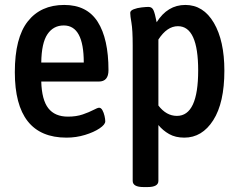

<svg xmlns="http://www.w3.org/2000/svg" viewBox="-20 -550 968 777"><path d="M249 7Q40 7 40 -258Q40 -397 92.5 -463.5Q145 -530 240 -530Q332 -530 375.5 -461.5Q419 -393 419 -266Q419 -220 380 -220H147Q149 -146 175.5 -112Q202 -78 255 -78Q289 -78 315 -87Q341 -96 358 -105Q375 -114 381 -114Q389 -114 394.5 -104Q400 -94 403 -81Q406 -68 406 -59Q406 -46 383 -30.5Q360 -15 324 -4Q288 7 249 7ZM147 -297H319Q319 -447 238 -447Q196 -447 172 -411.5Q148 -376 147 -297Z M561 207Q517 207 517 182V-366Q517 -429 512 -457.5Q507 -486 507 -498Q507 -507 521 -512.5Q535 -518 553 -520Q571 -522 581 -522Q595 -522 601 -509Q607 -496 614 -460Q658 -530 730 -530Q803 -530 845.5 -457.5Q888 -385 888 -264Q888 -134 843 -63.5Q798 7 726 7Q690 7 664.5 -7.5Q639 -22 621 -44V182Q621 207 577 207ZM696 -81Q782 -81 782 -265Q782 -444 700 -444Q656 -444 621 -390V-123Q653 -81 696 -81Z"/></svg>

Font: Asap Condensed Medium
Style: Regular
Weight: 500
Width: 3
Designer: Pablo Cosgaya
Foundry: Omnibus-Type
Version: Version 3.001; ttfautohint (v1.8.4.7-5d5b)